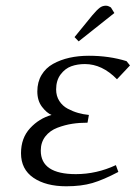

<svg xmlns="http://www.w3.org/2000/svg" viewBox="-20 -651 479 678"><path d="M54.2 -109.9Q54.2 -163.6 86.2 -198.2Q118.2 -232.9 162.1 -245.1Q145 -252 128.4 -273.7Q111.8 -295.4 111.8 -328.1Q111.8 -361.3 126.7 -386.2Q141.6 -411.1 167.5 -425.5Q193.4 -439.9 225.1 -447Q256.8 -454.1 293.9 -454.1Q365.7 -454.1 426.8 -435.1L439 -419.9L393.1 -371.1Q340.8 -424.8 279.8 -424.8Q253.4 -424.8 231.7 -417Q210 -409.2 194.1 -388.2Q178.2 -367.2 178.2 -335Q178.2 -312 189.5 -294.4Q200.7 -276.9 219.2 -267.1Q237.8 -257.3 255.9 -252.2Q273.9 -247.1 293.9 -245.1L289.1 -217.8Q260.7 -217.8 235.1 -213.9Q209.5 -210 182.9 -200Q156.2 -189.9 140.1 -169.2Q124 -148.4 124 -119.1Q124 -36.1 248 -36.1Q320.8 -36.1 389.2 -67.9L397.9 -43.9Q345.2 -16.1 306.2 -4.6Q267.1 6.8 213.9 6.8Q142.1 6.8 98.1 -23.2Q54.2 -53.2 54.2 -109.9ZM243.2 -520 306.2 -597.2Q322.3 -616.2 332 -623.5Q341.8 -630.9 354 -630.9Q358.4 -630.9 362.8 -629.2Q367.2 -627.4 369.6 -626L372.1 -624L383.8 -605L257.8 -504.9Z"/></svg>

Font: Dehuti
Style: Italic
Weight: 400
Version: Version 1.2